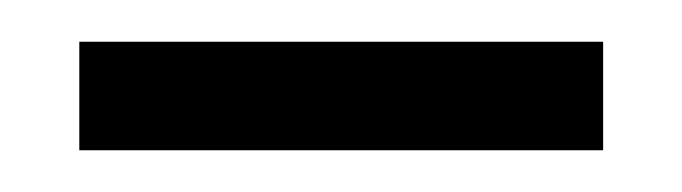

<svg xmlns="http://www.w3.org/2000/svg" viewBox="-20 -312 327 92"><path d="M18 -240V-292H269V-240Z"/></svg>

Font: Bricolage Grotesque 48pt ExtraLight
Style: Regular
Weight: 200
Designer: Mathieu Triay
Foundry: Atelier Triay
Version: Version 1.000; ttfautohint (v1.8.4.7-5d5b);gftools[0.9.32]